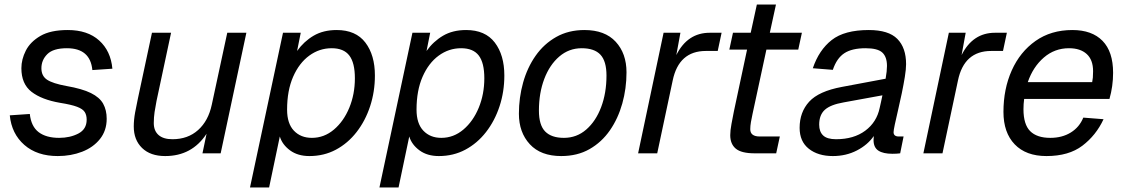

<svg xmlns="http://www.w3.org/2000/svg" viewBox="-20 -674 4947 844"><path d="M234 12Q143 12 87 -37Q31 -86 23 -167L111 -173Q117 -118 150 -93Q183 -68 240 -68Q288 -68 324.5 -87Q361 -106 361 -148Q361 -168 352.5 -181.5Q344 -195 319 -204.5Q294 -214 244 -222Q163 -236 118.5 -270.5Q74 -305 74 -374Q74 -413 93.5 -451.5Q113 -490 157.5 -516Q202 -542 278 -542Q365 -542 416 -496Q467 -450 474 -372L386 -366Q377 -462 274 -462Q214 -462 188 -436Q162 -410 162 -374Q162 -340 187 -323.5Q212 -307 272 -296Q341 -284 379.5 -265Q418 -246 433.5 -218Q449 -190 449 -152Q449 -100 419.5 -63Q390 -26 341 -7Q292 12 234 12Z M706 12Q641 12 604.5 -23.5Q568 -59 568 -118Q568 -147 574 -180Q580 -213 586 -240L648 -530H732L668 -230Q663 -205 659.5 -181.5Q656 -158 656 -133Q656 -99 677 -80.5Q698 -62 738 -62Q806 -62 851 -102.5Q896 -143 911 -214L979 -530H1063L950 0H870L888 -86Q824 12 706 12Z M1079 150 1224 -530H1302L1286 -450Q1316 -492 1358.5 -517Q1401 -542 1460 -542Q1544 -542 1586 -487Q1628 -432 1628 -342Q1628 -271 1607 -207Q1586 -143 1547.5 -93.5Q1509 -44 1456.5 -16Q1404 12 1340 12Q1289 12 1255 -13Q1221 -38 1210 -74L1163 150ZM1351 -68Q1405 -68 1448 -104.5Q1491 -141 1515.5 -200.5Q1540 -260 1540 -330Q1540 -398 1515.5 -430Q1491 -462 1438 -462Q1384 -462 1339.5 -429.5Q1295 -397 1268.5 -336.5Q1242 -276 1242 -192Q1242 -131 1272 -99.5Q1302 -68 1351 -68Z M1648 150 1793 -530H1871L1855 -450Q1885 -492 1927.5 -517Q1970 -542 2029 -542Q2113 -542 2155 -487Q2197 -432 2197 -342Q2197 -271 2176 -207Q2155 -143 2116.5 -93.5Q2078 -44 2025.5 -16Q1973 12 1909 12Q1858 12 1824 -13Q1790 -38 1779 -74L1732 150ZM1920 -68Q1974 -68 2017 -104.5Q2060 -141 2084.5 -200.5Q2109 -260 2109 -330Q2109 -398 2084.5 -430Q2060 -462 2007 -462Q1953 -462 1908.5 -429.5Q1864 -397 1837.5 -336.5Q1811 -276 1811 -192Q1811 -131 1841 -99.5Q1871 -68 1920 -68Z M2447 12Q2357 12 2309 -40Q2261 -92 2261 -174Q2261 -245 2279.5 -311Q2298 -377 2334.5 -429Q2371 -481 2425 -511.5Q2479 -542 2549 -542Q2639 -542 2686.5 -490.5Q2734 -439 2734 -356Q2734 -285 2715.5 -219Q2697 -153 2661 -101Q2625 -49 2571.5 -18.5Q2518 12 2447 12ZM2459 -68Q2515 -68 2557 -104.5Q2599 -141 2622.5 -203Q2646 -265 2646 -342Q2646 -405 2619.5 -433.5Q2593 -462 2537 -462Q2481 -462 2438.5 -425.5Q2396 -389 2372.5 -327Q2349 -265 2349 -188Q2349 -124 2376.5 -96Q2404 -68 2459 -68Z M2785 0 2897 -530H2971L2953 -432Q3002 -530 3100 -530H3152L3135 -450H3083Q2964 -450 2937 -320L2869 0Z M3298 0Q3239 0 3214.5 -20.5Q3190 -41 3190 -80Q3190 -100 3195.5 -129.5Q3201 -159 3206 -184L3264 -456H3186L3202 -530H3280L3307 -654H3391L3364 -530H3505L3489 -456H3349L3288 -173Q3284 -155 3281 -137.5Q3278 -120 3278 -106Q3278 -74 3320 -74H3408L3392 0Z M3820 -58Q3820 -67 3821 -76Q3794 -37 3746.5 -12.5Q3699 12 3641 12Q3576 12 3535.5 -20Q3495 -52 3495 -112Q3495 -181 3537 -227Q3579 -273 3681 -292L3873 -328Q3876 -344 3877.5 -359Q3879 -374 3879 -384Q3879 -424 3858.5 -443Q3838 -462 3785 -462Q3725 -462 3691.5 -440Q3658 -418 3641 -367L3553 -374Q3580 -454 3636 -498Q3692 -542 3799 -542Q3886 -542 3924.5 -503Q3963 -464 3963 -392Q3963 -370 3957.5 -336Q3952 -302 3944 -263.5Q3936 -225 3927.5 -189Q3919 -153 3913.5 -127Q3908 -101 3908 -93Q3908 -74 3931 -74H3952L3937 0Q3923 2 3903 2Q3862 2 3841 -12Q3820 -26 3820 -58ZM3581 -126Q3581 -95 3598.5 -78.5Q3616 -62 3655 -62Q3733 -62 3783.5 -99.5Q3834 -137 3847 -200Q3849 -210 3852.5 -224.5Q3856 -239 3859 -255L3689 -224Q3631 -214 3606 -191.5Q3581 -169 3581 -126Z M4039 0 4151 -530H4225L4207 -432Q4256 -530 4354 -530H4406L4389 -450H4337Q4218 -450 4191 -320L4123 0Z M4580 12Q4490 12 4440.5 -39.5Q4391 -91 4391 -182Q4391 -283 4427.5 -364.5Q4464 -446 4532 -494Q4600 -542 4694 -542Q4780 -542 4826.5 -494.5Q4873 -447 4873 -354Q4873 -295 4857 -239H4482Q4479 -217 4479 -194Q4479 -127 4508.5 -97.5Q4538 -68 4597 -68Q4649 -68 4687 -91.5Q4725 -115 4742 -157L4831 -150Q4798 -79 4738 -33.5Q4678 12 4580 12ZM4679 -462Q4616 -462 4568.5 -421Q4521 -380 4498 -313H4781Q4783 -322 4784 -333Q4785 -344 4785 -361Q4785 -411 4757 -436.5Q4729 -462 4679 -462Z"/></svg>

Font: Geist Regular
Style: Italic
Weight: 400
Italic angle: -12°
Designer: Basement.studio, Andrés Briganti, Mateo Zaragoza
Foundry: Basement.studio, Vercel, Andrés Briganti, Guido Ferreyra, Mateo Zaragoza
Version: Version 1.500; ttfautohint (v1.8.4.7-5d5b)